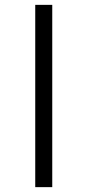

<svg xmlns="http://www.w3.org/2000/svg" viewBox="-20 -770 360 790"><path d="M125 0H195V-750H125Z"/></svg>

Font: altertype_V2
Style: Regular
Weight: 400
Designer: Simon Renaud
Version: Version 2.001;Glyphs 3.1.2 (3151)